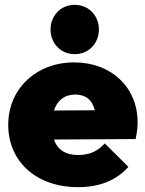

<svg xmlns="http://www.w3.org/2000/svg" viewBox="-20 -762 601 794"><path d="M303 12C392 12 461 -16 511 -72L413 -169C384 -136 349 -121 303 -121C252 -121 218 -142 203 -185L541 -187C547 -216 549 -237 549 -257C549 -401 440 -504 287 -504C130 -504 14 -395 14 -246C14 -93 131 12 303 12ZM189 -640C189 -583 231 -538 289 -538C347 -538 389 -583 389 -640C389 -697 347 -742 289 -742C231 -742 189 -697 189 -640ZM203 -305C217 -347 247 -371 291 -371C334 -371 361 -350 372 -306Z"/></svg>

Font: MV Cash Black
Style: Regular
Weight: 900
Designer: Rodrigo Fuenzalida
Foundry: fragTYPE
Version: Version 1.100;Glyphs 3.1.2 (3151)